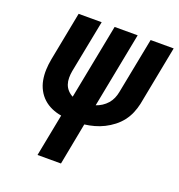

<svg xmlns="http://www.w3.org/2000/svg" viewBox="-123 -773 819 877"><g transform="rotate(20 286.5 -335.0)"><path d="M155 0 195 -206Q170 -210 147.5 -220Q125 -230 107.5 -246Q90 -262 78.5 -283.5Q67 -305 62.5 -329.5Q58 -354 59 -380Q60 -406 65 -432L111 -670H223L173 -414Q170 -398 170 -381Q170 -364 175 -349.5Q180 -335 190.5 -323.5Q201 -312 215 -305L286 -670H398L327 -304Q342 -309 356 -318Q370 -327 381 -339.5Q392 -352 398.5 -367Q405 -382 408 -398L461 -670H573L517 -380Q512 -357 502.5 -334.5Q493 -312 478 -292.5Q463 -273 443 -257.5Q423 -242 401 -231Q379 -220 355.5 -213.5Q332 -207 308 -204L269 0Z"/></g></svg>

Font: Lode
Style: Bold Italic
Weight: 700
Italic angle: -11°
Monospace: yes
Designer: Belleve Invis
Foundry: Belleve Invis
Version: Version 29.2.0; ttfautohint (v1.8.3)